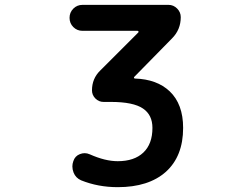

<svg xmlns="http://www.w3.org/2000/svg" viewBox="-20 -566 1040 794"><path d="M466.8 208Q385.7 208 315.4 179.7Q293 169.9 284.2 147.5Q279.3 134.8 279.3 122.1Q279.3 111.3 283.2 100.6Q290 79.1 310.5 71.3Q320.3 67.4 330.1 67.4Q340.8 67.4 351.6 72.3Q415 100.6 466.8 100.6Q535.2 100.6 572.8 64.9Q610.4 29.3 610.4 -37.1Q610.4 -90.8 571.3 -117.2Q531.2 -144.5 438.5 -144.5H408.2Q388.7 -144.5 374.5 -158.7Q360.4 -172.9 360.4 -192.4Q360.4 -241.2 394.5 -274.4L551.8 -431.6Q553.7 -433.6 552.7 -436Q551.8 -438.5 548.8 -438.5H321.3Q298.8 -438.5 283.2 -454.1Q267.6 -469.7 267.6 -492.2Q267.6 -514.6 283.2 -530.3Q298.8 -545.9 321.3 -545.9H676.8Q697.3 -545.9 712.4 -530.8Q727.5 -515.6 727.5 -495.1Q727.5 -443.4 691.4 -407.2L535.2 -248Q533.2 -246.1 534.2 -243.7Q535.2 -241.2 538.1 -241.2Q628.9 -238.3 681.6 -188.5Q737.3 -135.7 737.3 -37.1Q737.3 80.1 666 144.5Q594.7 208 466.8 208Z"/></svg>

Font: Rounded-X Mgen+ 2m medium
Style: Regular
Weight: 500
Designer: [Source Han Sans]
Ryoko NISHIZUKA  (kana & ideographs); Paul D. Hunt (Latin, Greek & Cyrillic); Wenlong ZHANG  (bopomofo
Version: Version 1.059.20150602